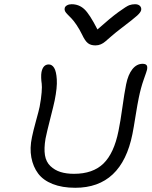

<svg xmlns="http://www.w3.org/2000/svg" viewBox="-20 -932 715 906"><path d="M617.2 -912.1Q632.8 -912.1 640.6 -903.8Q648.4 -895.5 646 -883.8Q643.6 -873.5 627.2 -858.4Q610.8 -843.3 549.8 -796.9Q527.8 -780.3 506.3 -761.7Q484.9 -743.2 476.1 -735.6Q467.3 -728 455.8 -722.9Q444.3 -717.8 430.2 -717.8Q408.2 -717.8 394.8 -728.3Q381.3 -738.8 367.2 -769Q355 -793.9 341.3 -814.2Q327.6 -834.5 317.6 -844.7Q307.6 -855 299.1 -863.5Q290.5 -872.1 287.1 -878.7Q283.7 -885.3 285.2 -893.1Q286.6 -901.4 295.9 -906.7Q305.2 -912.1 317.9 -912.1Q352.5 -912.1 377.7 -888.9Q402.8 -865.7 439.9 -793Q500.5 -847.2 538.8 -875Q577.1 -902.8 590.1 -907.5Q603 -912.1 617.2 -912.1ZM335 -45.9Q273.4 -45.9 228.5 -63.7Q183.6 -81.5 159.9 -113.3Q136.2 -145 127.9 -189Q119.6 -232.9 130.9 -285.2Q136.7 -314 150.1 -362.5Q163.6 -411.1 167 -428.2Q174.3 -466.8 176.5 -495.8Q178.7 -524.9 176.8 -537.4Q174.8 -549.8 174.3 -565.2Q173.8 -580.6 175.8 -591.8Q183.1 -627.9 210 -627.9Q225.6 -627.9 235.6 -611.6Q245.6 -595.2 248 -557.4Q250.5 -519.5 237.8 -457Q233.4 -435.5 217.3 -372.6Q201.2 -309.6 194.8 -277.8Q187 -231.4 192.1 -199.7Q197.3 -168 217.8 -148.4Q238.3 -128.9 265.6 -120.4Q293 -111.8 329.1 -111.8Q418.5 -111.8 468.3 -160.4Q518.1 -209 539.1 -314Q548.3 -358.4 557.6 -425.8Q566.9 -493.2 575.2 -534.2Q584.5 -580.1 604.7 -605.5Q625 -630.9 652.8 -630.9Q666 -630.9 671.4 -624.8Q676.8 -618.7 673.8 -603Q672.4 -596.2 658.4 -557.1Q644.5 -518.1 634.8 -470.2Q628.9 -442.4 619.6 -384.5Q610.4 -326.7 605 -299.8Q554.2 -45.9 335 -45.9Z"/></svg>

Font: Shantell Sans Irregular Bouncy
Style: Italic
Weight: 300
Italic angle: -11.31°
Designer: Stephen Nixon, Anya Danilova, Shantell Martin
Foundry: Arrow Type
Version: Version 1.006;[9816181b4]